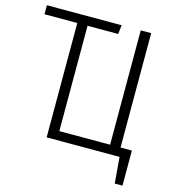

<svg xmlns="http://www.w3.org/2000/svg" viewBox="-120 -785 931 1030"><g transform="rotate(15 345.5 -270.0)"><path d="M655 -50V145H612L600 0H195V-635H13V-685H428L422 -635H252V-50H534V-685H592V-50Z"/></g></svg>

Font: Fira Sans Condensed Light
Style: Regular
Weight: 300
Width: 3
Designer: bBox Type GmbH & Carrois Corporate GbR & Edenspiekermann AG
Foundry: bBox Type GmbH & Carrois Corporate GbR & Edenspiekermann AG
Version: Version 4.301